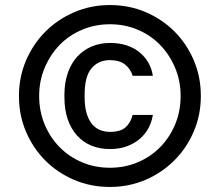

<svg xmlns="http://www.w3.org/2000/svg" viewBox="-20 -730 870 760"><path d="M415 10Q339 10 273.5 -18Q208 -46 159.5 -94.5Q111 -143 83 -208.5Q55 -274 55 -350Q55 -425 83 -490.5Q111 -556 160 -605Q209 -654 274.5 -682Q340 -710 415 -710Q491 -710 556.5 -682Q622 -654 670.5 -605.5Q719 -557 747 -491.5Q775 -426 775 -350Q775 -275 747 -209.5Q719 -144 670 -95Q621 -46 555.5 -18Q490 10 415 10ZM415 -66Q474 -66 525 -87.5Q576 -109 613.5 -147Q651 -185 673 -237Q695 -289 695 -350Q695 -410 673 -462Q651 -514 613.5 -552.5Q576 -591 525 -612.5Q474 -634 415 -634Q357 -634 305.5 -612.5Q254 -591 216.5 -552.5Q179 -514 157 -462Q135 -410 135 -350Q135 -290 156.5 -238Q178 -186 216 -147.5Q254 -109 305 -87.5Q356 -66 415 -66ZM415 -140Q375 -140 342 -153.5Q309 -167 285 -193.5Q261 -220 248 -258Q235 -296 235 -345V-355Q235 -403 248.5 -441.5Q262 -480 286 -506Q310 -532 343 -546Q376 -560 415 -560Q453 -560 482.5 -550Q512 -540 533.5 -522Q555 -504 568 -480.5Q581 -457 585 -430H505Q497 -457 475 -474.5Q453 -492 415 -492Q370 -492 342.5 -460Q315 -428 315 -355V-345Q315 -309 322.5 -283Q330 -257 343 -240.5Q356 -224 374.5 -216Q393 -208 415 -208Q457 -208 477 -226Q497 -244 505 -275H585Q581 -248 568 -223.5Q555 -199 533.5 -180.5Q512 -162 482.5 -151Q453 -140 415 -140Z"/></svg>

Font: Golos Text VF
Style: Regular
Weight: 400
Designer: A.Korolkova, Vitaly Kuzmin
Foundry: ParaType Ltd
Version: Version 2.003